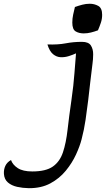

<svg xmlns="http://www.w3.org/2000/svg" viewBox="-214 -778 556 1009"><path d="M226.1 -602.5Q201.2 -602.5 183.6 -613Q166 -623.5 166 -659.2Q166 -680.7 170.4 -700.9Q174.8 -721.2 179.7 -741.2Q198.7 -748 218.3 -753.2Q237.8 -758.3 257.8 -758.3Q281.7 -758.3 302.2 -747.1Q322.8 -735.8 322.8 -700.2Q322.8 -678.2 315.9 -658Q309.1 -637.7 300.8 -618.7Q282.7 -611.8 263.9 -607.2Q245.1 -602.5 226.1 -602.5ZM272 -442.4Q265.6 -395.5 260.5 -347.4Q255.4 -299.3 249.5 -251.5Q243.2 -199.7 235.6 -147.9Q228 -96.2 214.8 -45.9Q205.6 -9.8 185.3 34.4Q165 78.6 131.8 119.1Q98.6 159.7 50.8 185.5Q2.9 211.4 -62.5 210.9Q-94.7 210.4 -124 203.9Q-153.3 197.3 -172.4 180.9Q-191.4 164.6 -193.4 135.7Q-194.8 112.8 -186 93.8Q-177.2 74.7 -156.2 63Q-147.5 87.9 -120.6 105.5Q-93.8 123 -44.4 123Q26.9 123 63.7 97.2Q100.6 71.3 116.9 22.2Q133.3 -26.9 141.1 -96.4Q148.9 -166 161.6 -253.4Q172.9 -332 177.2 -393.1Q181.6 -454.1 185.5 -497.6Q169.4 -490.2 148.4 -483.4Q127.4 -476.6 105.5 -477.3Q83.5 -478 64.9 -493.2Q46.4 -508.3 35.2 -544.4Q90.8 -542.5 131.3 -550.3Q171.9 -558.1 216.8 -558.1Q251.5 -558.1 263.7 -538.8Q275.9 -519.5 275.6 -492.4Q275.4 -465.3 272 -442.4Z"/></svg>

Font: Lumanosimo
Style: Regular
Weight: 400
Designer: The DocRepair Project, Eduardo Rodriguez Tunni
Foundry: Google
Version: Version 1.010